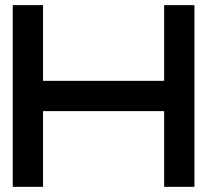

<svg xmlns="http://www.w3.org/2000/svg" viewBox="-20 -723 802 743"><path d="M146.5 -293V0H29.3V-703.1H146.5V-410.2H615.2V-703.1H732.4V0H615.2V-293Z"/></svg>

Font: Gerhaus
Style: Regular
Weight: 400
Designer: GGBotNet
Foundry: GGBotNet
Version: 1.01